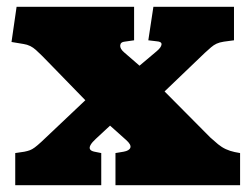

<svg xmlns="http://www.w3.org/2000/svg" viewBox="-20 -547 738 567"><path d="M25 0V-95L52 -99Q62 -101 68.5 -103.5Q75 -106 82.5 -111.5Q90 -117 102 -128L232 -251L124 -362Q102 -385 86 -399.5Q70 -414 50 -417L14 -423L29 -527H376V-428L348 -424Q336 -423 335 -413Q334 -403 347 -392L392 -353L443 -396Q456 -407 457 -415.5Q458 -424 443 -425L418 -428L433 -527H671V-428L641 -424Q628 -422 619.5 -418Q611 -414 603.5 -407.5Q596 -401 585 -391L466 -277L601 -141Q613 -130 624 -121Q635 -112 647 -106.5Q659 -101 673 -98L689 -95V0H321V-95L345 -99Q362 -102 365 -111Q368 -120 352 -134L305 -176L263 -137Q252 -127 247.5 -119Q243 -111 246 -106Q249 -101 259 -99L279 -95V0Z"/></svg>

Font: Literata Variable Black
Style: Regular
Weight: 900
Designer: Latin by Veronika Burian and Jose Scaglione. Greek by Irene Vlachou. Cyrillic by Vera Evstafieva.
Foundry: TypeTogether
Version: Version 3.021